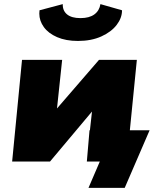

<svg xmlns="http://www.w3.org/2000/svg" viewBox="-20 -785 761 933"><path d="M171 -719Q171 -730 172 -735L285 -765Q284 -733 306 -715Q328 -697 371 -697Q414 -697 438.5 -715Q463 -733 468 -765L573 -735Q573 -698 547 -664Q521 -630 472.5 -608Q424 -586 359 -586Q300 -586 257.5 -604.5Q215 -623 193 -653.5Q171 -684 171 -719ZM707 -152 586 128H410L465 0H402L415 -152H417L427 -243L223 0H39L87 -494H282L257 -258L461 -494H645L611 -152Z"/></svg>

Font: Nunito Sans Heavy Heavy
Style: Italic
Weight: 400
Italic angle: -4.541°
Designer: Vernon Adams
Foundry: Vernon Adams
Version: Version 2.002